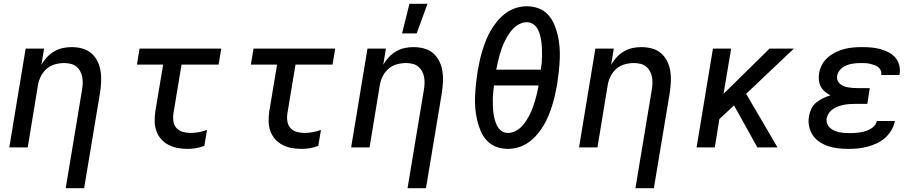

<svg xmlns="http://www.w3.org/2000/svg" viewBox="-20 -776 4840 1011"><path d="M326 215 412 -303Q415 -320 415.5 -337.5Q416 -355 413 -371Q410 -387 402 -401.5Q394 -416 381.5 -426Q369 -436 352 -440Q335 -444 318 -444Q294 -444 270 -437.5Q246 -431 226.5 -414.5Q207 -398 195.5 -375Q184 -352 180 -328L126 0H29L115 -520H212L198 -435Q210 -456 227 -474.5Q244 -493 265.5 -505.5Q287 -518 310.5 -523Q334 -528 357 -528Q386 -528 413.5 -520.5Q441 -513 461 -495.5Q481 -478 493 -454Q505 -430 509.5 -402.5Q514 -375 512.5 -346.5Q511 -318 507 -289L423 215Z M969 8Q942 8 916.5 3.5Q891 -1 868.5 -12.5Q846 -24 829 -43Q812 -62 803.5 -86Q795 -110 794.5 -136.5Q794 -163 798 -190L839 -436H701L715 -520H1145L1131 -436H936L893 -177Q890 -156 893.5 -135.5Q897 -115 910 -101Q923 -87 943 -81.5Q963 -76 983 -76Q1005 -76 1027 -80Q1049 -84 1070 -92L1056 -8Q1035 0 1013 4Q991 8 969 8Z M1569 8Q1542 8 1516.5 3.5Q1491 -1 1468.5 -12.5Q1446 -24 1429 -43Q1412 -62 1403.5 -86Q1395 -110 1394.5 -136.5Q1394 -163 1398 -190L1439 -436H1301L1315 -520H1745L1731 -436H1536L1493 -177Q1490 -156 1493.5 -135.5Q1497 -115 1510 -101Q1523 -87 1543 -81.5Q1563 -76 1583 -76Q1605 -76 1627 -80Q1649 -84 1670 -92L1656 -8Q1635 0 1613 4Q1591 8 1569 8Z M2126 215 2212 -303Q2215 -320 2215.5 -337.5Q2216 -355 2213 -371Q2210 -387 2202 -401.5Q2194 -416 2181.5 -426Q2169 -436 2152 -440Q2135 -444 2118 -444Q2094 -444 2070 -437.5Q2046 -431 2026.5 -414.5Q2007 -398 1995.5 -375Q1984 -352 1980 -328L1926 0H1829L1915 -520H2012L1998 -435Q2010 -456 2027 -474.5Q2044 -493 2065.5 -505.5Q2087 -518 2110.5 -523Q2134 -528 2157 -528Q2186 -528 2213.5 -520.5Q2241 -513 2261 -495.5Q2281 -478 2293 -454Q2305 -430 2309.5 -402.5Q2314 -375 2312.5 -346.5Q2311 -318 2307 -289L2223 215ZM2097 -600 2136 -756H2231L2174 -600Z M2655 8Q2622 8 2593 -3Q2564 -14 2543.5 -36Q2523 -58 2511 -86.5Q2499 -115 2492 -145Q2485 -175 2482.5 -207Q2480 -239 2481.5 -271Q2483 -303 2486.5 -335.5Q2490 -368 2495 -401Q2500 -429 2506 -456.5Q2512 -484 2520.5 -511.5Q2529 -539 2540 -566Q2551 -593 2566 -618.5Q2581 -644 2601 -667.5Q2621 -691 2645.5 -708.5Q2670 -726 2698.5 -734.5Q2727 -743 2754 -743Q2787 -743 2816 -732Q2845 -721 2865.5 -699Q2886 -677 2898 -648.5Q2910 -620 2917 -590Q2924 -560 2926.5 -528Q2929 -496 2927.5 -464Q2926 -432 2922.5 -399.5Q2919 -367 2914 -334Q2909 -306 2903 -278.5Q2897 -251 2888.5 -223.5Q2880 -196 2869 -169Q2858 -142 2843 -116.5Q2828 -91 2808 -67.5Q2788 -44 2763.5 -26.5Q2739 -9 2710.5 -0.5Q2682 8 2655 8ZM2593 -409H2828Q2831 -428 2832.5 -446.5Q2834 -465 2834 -483.5Q2834 -502 2833.5 -520.5Q2833 -539 2830.5 -556.5Q2828 -574 2823.5 -591.5Q2819 -609 2810.5 -624Q2802 -639 2787.5 -649Q2773 -659 2754 -659Q2735 -659 2716.5 -650Q2698 -641 2683.5 -626.5Q2669 -612 2658 -594.5Q2647 -577 2638 -559Q2629 -541 2622.5 -522.5Q2616 -504 2610.5 -485Q2605 -466 2601 -447Q2597 -428 2593 -409ZM2655 -76Q2674 -76 2692.5 -85Q2711 -94 2725.5 -108.5Q2740 -123 2751 -140.5Q2762 -158 2771 -176Q2780 -194 2786.5 -212.5Q2793 -231 2798.5 -250Q2804 -269 2808.5 -288Q2813 -307 2816 -326H2581Q2579 -307 2577 -288.5Q2575 -270 2575 -251.5Q2575 -233 2575.5 -214.5Q2576 -196 2578.5 -178.5Q2581 -161 2586 -143.5Q2591 -126 2599 -111Q2607 -96 2621.5 -86Q2636 -76 2655 -76Z M3326 215 3412 -303Q3415 -320 3415.5 -337.5Q3416 -355 3413 -371Q3410 -387 3402 -401.5Q3394 -416 3381.5 -426Q3369 -436 3352 -440Q3335 -444 3318 -444Q3294 -444 3270 -437.5Q3246 -431 3226.5 -414.5Q3207 -398 3195.5 -375Q3184 -352 3180 -328L3126 0H3029L3115 -520H3212L3198 -435Q3210 -456 3227 -474.5Q3244 -493 3265.5 -505.5Q3287 -518 3310.5 -523Q3334 -528 3357 -528Q3386 -528 3413.5 -520.5Q3441 -513 3461 -495.5Q3481 -478 3493 -454Q3505 -430 3509.5 -402.5Q3514 -375 3512.5 -346.5Q3511 -318 3507 -289L3423 215Z M3968 0 3845 -221 3768 -149 3744 0H3648L3734 -520H3830L3790 -282L4032 -520H4160L3909 -282L4074 0Z M4449 8Q4421 8 4394 5Q4367 2 4342.5 -6Q4318 -14 4296.5 -28Q4275 -42 4260.5 -63Q4246 -84 4240.5 -110.5Q4235 -137 4240 -164Q4243 -184 4252 -203Q4261 -222 4278 -236Q4295 -250 4314 -259Q4333 -268 4353 -274Q4337 -282 4324 -293Q4311 -304 4302.5 -319.5Q4294 -335 4292 -353.5Q4290 -372 4293 -391Q4297 -413 4308.5 -435Q4320 -457 4339 -473.5Q4358 -490 4380.5 -501Q4403 -512 4426 -518Q4449 -524 4472.5 -526Q4496 -528 4519 -528Q4543 -528 4567 -526Q4591 -524 4613.5 -518Q4636 -512 4657 -501.5Q4678 -491 4693 -474.5Q4708 -458 4714.5 -435Q4721 -412 4717 -388L4716 -381H4620V-383Q4622 -396 4617 -406.5Q4612 -417 4603 -423.5Q4594 -430 4582.5 -434Q4571 -438 4559.5 -440.5Q4548 -443 4536 -443.5Q4524 -444 4512 -444Q4499 -444 4487 -443Q4475 -442 4462.5 -439.5Q4450 -437 4437.5 -432Q4425 -427 4415 -419.5Q4405 -412 4397.5 -400.5Q4390 -389 4388 -377Q4386 -364 4390 -353Q4394 -342 4403 -334.5Q4412 -327 4423 -322.5Q4434 -318 4446 -316Q4458 -314 4470 -313Q4482 -312 4495 -312H4560L4547 -229H4482Q4468 -229 4453 -228Q4438 -227 4423.5 -224Q4409 -221 4394.5 -216Q4380 -211 4367 -202.5Q4354 -194 4345 -181Q4336 -168 4333 -154Q4331 -139 4335.5 -125.5Q4340 -112 4350 -103Q4360 -94 4372.5 -88.5Q4385 -83 4398.5 -80Q4412 -77 4426.5 -76Q4441 -75 4456 -75Q4469 -75 4482.5 -76Q4496 -77 4509.5 -79Q4523 -81 4536 -85Q4549 -89 4562 -96Q4575 -103 4584.5 -114Q4594 -125 4597 -139H4692V-138Q4687 -113 4673.5 -90Q4660 -67 4640 -49.5Q4620 -32 4596 -21Q4572 -10 4547.5 -3.5Q4523 3 4498 5.5Q4473 8 4449 8Z"/></svg>

Font: Iosevka Md Ex Obl
Style: Regular
Weight: 500
Width: 7
Italic angle: -9°
Monospace: yes
Designer: Belleve Invis
Foundry: Belleve Invis
Version: Version 32.5.0; ttfautohint (v1.8.4)